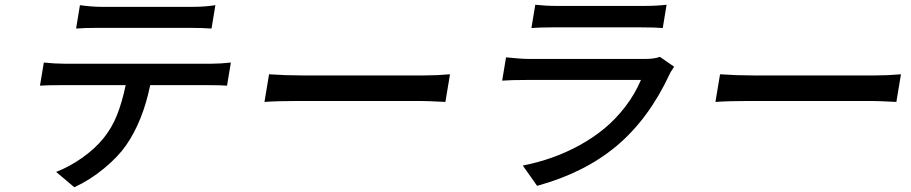

<svg xmlns="http://www.w3.org/2000/svg" viewBox="-20 -741 3864 814"><path d="M165.8 -475.9Q212.4 -470.9 252.1 -470.9H877.1Q915.8 -470.9 958.8 -475.9L942.5 -377.8Q920.8 -380 861.9 -380H616.8Q585.6 -227.6 514.6 -125Q480.1 -75.6 420.6 -26.6Q361.2 22.4 295.1 52.9L218 -12.1Q274.9 -34.1 329 -72.4Q383.2 -110.8 418.7 -154.8Q454.9 -199.6 476.4 -254.1Q497.9 -308.6 512.8 -380H236.9Q176.8 -380 149.5 -377.8ZM302.6 -620 318.9 -719.1Q369 -712 410.9 -712H796.9Q849.4 -712 893.1 -719.1L876.8 -620Q837.4 -622.9 782 -622.9H396Q339.1 -622.9 302.6 -620Z M1101.2 -308.9 1120.7 -426.1Q1189.3 -421.2 1260.7 -421.2H1779.5Q1833.1 -421.2 1887.8 -426.1L1868.3 -308.9Q1792.3 -312.9 1762.8 -312.9H1242.9Q1158.4 -312.9 1101.2 -308.9Z M2777.7 -500 2838.1 -458.1Q2835.9 -454.9 2830.8 -447.1Q2825.6 -439.3 2822.4 -433.9Q2819.2 -428.6 2818.2 -425.1Q2730.1 -236.5 2594.1 -122.3Q2458.1 -8.2 2257.1 46.9L2196.4 -39.1Q2260.7 -51.8 2320.1 -72.8Q2379.6 -93.8 2437 -125.2Q2494.3 -156.6 2542.3 -196.2Q2590.2 -235.8 2630.7 -288.4Q2671.2 -340.9 2697.4 -402H2210.2Q2145.2 -402 2109 -399.1L2125.4 -497.9Q2188.2 -491.1 2225.1 -491.1H2715.2Q2754.6 -491.1 2777.7 -500ZM2233 -622.2 2249.3 -720.9Q2293.7 -715.9 2339.5 -715.9H2712.7Q2763.1 -715.9 2806.1 -720.9L2789.8 -622.2Q2758.2 -625 2696.4 -625H2324.2Q2269.5 -625 2233 -622.2Z M3013.1 -308.9 3032.7 -426.1Q3101.2 -421.2 3172.6 -421.2H3691.4Q3745 -421.2 3799.7 -426.1L3780.2 -308.9Q3704.2 -312.9 3674.7 -312.9H3154.8Q3070.3 -312.9 3013.1 -308.9Z"/></svg>

Font: Karasuma Gothic
Style: Medium Italic
Weight: 500
Italic angle: 9.39998°
Designer: Rasmus Andersson / Ryoko Nishizuka
Foundry: Genbu
Version: Version 1.00